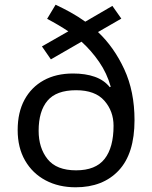

<svg xmlns="http://www.w3.org/2000/svg" viewBox="-20 -785 645 815"><path d="M216 -765Q248 -750 280.5 -732Q313 -714 342 -693L457 -760L495 -706L396 -649Q464 -585 507.5 -491Q551 -397 551 -275Q551 -133 484 -61.5Q417 10 301 10Q229 10 173.5 -19.5Q118 -49 86.5 -103.5Q55 -158 55 -233Q55 -308 84 -361.5Q113 -415 165.5 -444Q218 -473 290 -473Q343 -473 382.5 -459Q422 -445 446 -415L450 -417Q434 -474 401 -522Q368 -570 326 -608L196 -533L158 -588L270 -652Q249 -666 226 -679.5Q203 -693 180 -705ZM303 -402Q219 -402 181.5 -357.5Q144 -313 144 -230Q144 -157 182 -109.5Q220 -62 303 -62Q386 -62 424 -110.5Q462 -159 462 -251Q462 -313 423 -357.5Q384 -402 303 -402Z"/></svg>

Font: Noto Sans Gunjala Gondi
Style: Regular
Weight: 400
Designer: Ek Type
Foundry: Ek Type
Version: Version 1.004